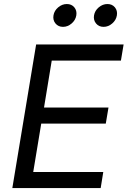

<svg xmlns="http://www.w3.org/2000/svg" viewBox="-20 -953 646 973"><path d="M42.5 0 163.1 -727.5H606.4L592.8 -646H242.2L203.1 -408.2H529.8L516.1 -326.7H189L148.4 -81.5H503.4L490.2 0ZM504.9 -816.9Q481 -816.9 466.8 -834Q452.6 -851.1 456.5 -875Q460.4 -898.9 480.5 -915.8Q500.5 -932.6 524.4 -932.6Q548.3 -932.6 562.3 -915.8Q576.2 -898.9 572.3 -875Q568.4 -851.1 548.6 -834Q528.8 -816.9 504.9 -816.9ZM299.3 -816.9Q275.4 -816.9 261.2 -834Q247.1 -851.1 251 -875Q254.9 -898.9 274.9 -915.8Q294.9 -932.6 318.8 -932.6Q342.8 -932.6 356.7 -915.8Q370.6 -898.9 366.7 -875Q362.8 -851.1 343 -834Q323.2 -816.9 299.3 -816.9Z"/></svg>

Font: Inter Variable
Style: Italic
Weight: 400
Italic angle: -9.39999°
Designer: Rasmus Andersson
Foundry: rsms
Version: Version 4.001;git-9221beed3